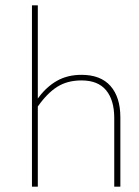

<svg xmlns="http://www.w3.org/2000/svg" viewBox="-20 -701 522 721"><path d="M432 -260V0H409V-258Q409 -325 378.5 -362Q348 -399 286 -399Q233 -399 195 -375Q157 -351 122 -301V0H100V-681H122V-331Q153 -374 193 -397Q233 -420 286 -420Q358 -420 395 -378Q432 -336 432 -260Z"/></svg>

Font: Fira Sans Extra Condensed Thin
Style: Regular
Weight: 250
Width: 1
Designer: Carrois Corporate & Edenspiekermann AG
Foundry: Carrois Corporate GbR & Edenspiekermann AG
Version: Version 4.203